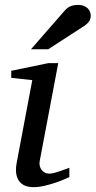

<svg xmlns="http://www.w3.org/2000/svg" viewBox="-20 -752 391 784"><path d="M263.2 -28.8Q257.3 -26.4 241.7 -19.5Q226.1 -12.7 205.1 -5.6Q184.1 1.5 160.9 6.8Q137.7 12.2 117.2 12.2Q91.3 12.2 76.2 3.4Q61 -5.4 53.7 -19.5Q46.4 -33.7 45.4 -51.3Q44.4 -68.8 47.9 -85.9L111.8 -424.8L25.9 -434.1V-462.9L176.8 -494.1H217.8L142.1 -94.2Q140.1 -84 142.3 -74.7Q144.5 -65.4 149.7 -58.3Q154.8 -51.3 162.8 -47.1Q170.9 -43 181.2 -43Q189.9 -43 201.9 -46.1Q213.9 -49.3 225.8 -53.5Q237.8 -57.6 248 -61.5Q258.3 -65.4 263.2 -66.9ZM350.6 -689Q350.6 -674.8 344.2 -665.3Q337.9 -655.8 326.7 -647.9L176.8 -550.8H106.4L242.7 -707Q247.6 -712.9 252.9 -717.3Q258.3 -721.7 264.9 -725.1Q271.5 -728.5 280 -730.2Q288.6 -731.9 299.8 -731.9Q313 -731.9 322.5 -728Q332 -724.1 338.1 -718Q344.2 -711.9 347.4 -704.1Q350.6 -696.3 350.6 -689Z"/></svg>

Font: Charis SIL Afr
Style: Italic
Weight: 400
Italic angle: -11°
Foundry: SIL International
Version: Version 5.000